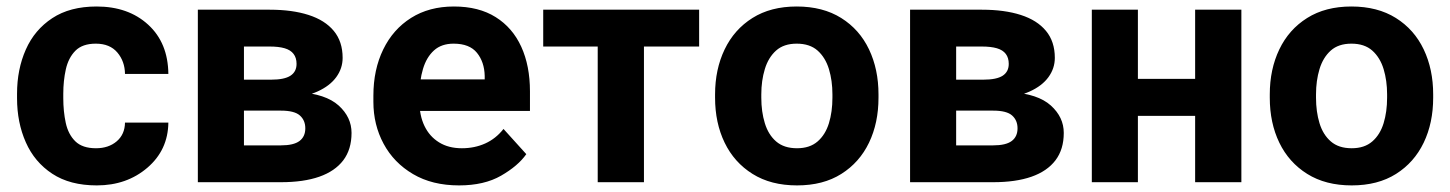

<svg xmlns="http://www.w3.org/2000/svg" viewBox="-20 -558 4442 588"><path d="M273.9 -104Q312.5 -104 337.4 -125.2Q362.3 -146.5 362.8 -182.6H495.6Q494.6 -98.6 431.4 -44.4Q368.2 9.8 276.4 9.8Q194.3 9.8 140.1 -25.9Q85.9 -61.5 59.1 -122.1Q32.2 -182.6 32.2 -257.3V-271Q32.2 -345.7 59.1 -406.3Q85.9 -466.8 140.1 -502.4Q194.3 -538.1 275.9 -538.1Q373 -538.1 433.8 -482.4Q494.6 -426.8 495.6 -331.5H362.8Q362.3 -370.1 339.4 -397.2Q316.4 -424.3 273.4 -424.3Q232.4 -424.3 210.9 -402.6Q189.5 -380.9 181.6 -345.7Q173.8 -310.5 173.8 -271V-257.3Q173.8 -216.8 181.4 -181.6Q189 -146.5 210.7 -125.2Q232.4 -104 273.9 -104Z M840.3 -219.2H675.3L674.3 -314H810.1Q851.1 -314 869.6 -326.2Q888.2 -338.4 888.2 -362.3Q888.2 -380.9 879.1 -392.8Q870.1 -404.8 851.8 -410.2Q833.5 -415.5 806.2 -415.5H727.1V0H585.9V-528.3H806.2Q875 -528.3 925 -512.2Q975.1 -496.1 1002.2 -463.4Q1029.3 -430.7 1029.3 -380.9Q1029.3 -348.6 1009.8 -321.8Q990.2 -294.9 952.4 -277.8Q914.6 -260.7 860.4 -256.8ZM840.3 0H639.6L689.5 -112.8H840.3Q879.4 -112.8 897.2 -126.2Q915 -139.6 915 -165Q915 -189.5 898.4 -204.3Q881.8 -219.2 840.3 -219.2H708.5L709.5 -314H859.4L894.5 -275.9Q977.5 -270.5 1017.1 -234.9Q1056.6 -199.2 1056.6 -150.9Q1056.6 -100.6 1031.3 -67.1Q1005.9 -33.7 957.8 -16.8Q909.7 0 840.3 0Z M1385.7 9.8Q1303.7 9.8 1244.9 -24.9Q1186 -59.6 1154.8 -117.7Q1123.5 -175.8 1123.5 -246.1V-265.1Q1123.5 -344.7 1153.6 -406.5Q1183.6 -468.3 1239 -503.2Q1294.4 -538.1 1370.1 -538.1Q1446.3 -538.1 1498 -505.6Q1549.8 -473.1 1576.4 -414.8Q1603 -356.4 1603 -278.3V-218.3H1184.1V-314.9H1464.4V-325.7Q1463.4 -368.2 1440.7 -396.2Q1418 -424.3 1369.1 -424.3Q1332 -424.3 1309.1 -403.6Q1286.1 -382.8 1275.4 -346.9Q1264.6 -311 1264.6 -265.1V-246.1Q1264.6 -204.1 1280 -172.1Q1295.4 -140.1 1324.5 -122.1Q1353.5 -104 1394.5 -104Q1433.6 -104 1466.1 -118.7Q1498.5 -133.3 1522 -163.1L1591.8 -85.9Q1566.4 -49.8 1514.6 -20Q1462.9 9.8 1385.7 9.8Z M1952.1 -528.3V0H1810.5V-528.3ZM2121.1 -528.3V-415.5H1643.6V-528.3Z M2169.9 -258.8V-269Q2169.9 -345.7 2199.2 -406.7Q2228.5 -467.8 2284.4 -502.9Q2340.3 -538.1 2419.9 -538.1Q2500 -538.1 2556.2 -502.9Q2612.3 -467.8 2641.4 -406.7Q2670.4 -345.7 2670.4 -269V-258.8Q2670.4 -181.6 2641.4 -121.1Q2612.3 -60.5 2556.6 -25.4Q2501 9.8 2420.9 9.8Q2340.8 9.8 2284.7 -25.4Q2228.5 -60.5 2199.2 -121.1Q2169.9 -181.6 2169.9 -258.8ZM2311.5 -269V-258.8Q2311.5 -215.8 2322.3 -180.7Q2333 -145.5 2356.9 -124.8Q2380.9 -104 2420.9 -104Q2460 -104 2483.9 -124.8Q2507.8 -145.5 2518.6 -180.7Q2529.3 -215.8 2529.3 -258.8V-269Q2529.3 -311 2518.6 -346.4Q2507.8 -381.8 2483.9 -403.1Q2460 -424.3 2419.9 -424.3Q2380.4 -424.3 2356.7 -403.1Q2333 -381.8 2322.3 -346.4Q2311.5 -311 2311.5 -269Z M3021.5 -219.2H2856.4L2855.5 -314H2991.2Q3032.2 -314 3050.8 -326.2Q3069.3 -338.4 3069.3 -362.3Q3069.3 -380.9 3060.3 -392.8Q3051.3 -404.8 3033 -410.2Q3014.6 -415.5 2987.3 -415.5H2908.2V0H2767.1V-528.3H2987.3Q3056.2 -528.3 3106.2 -512.2Q3156.3 -496.1 3183.3 -463.4Q3210.4 -430.7 3210.4 -380.9Q3210.4 -348.6 3190.9 -321.8Q3171.4 -294.9 3133.5 -277.8Q3095.7 -260.7 3041.5 -256.8ZM3021.5 0H2820.8L2870.6 -112.8H3021.5Q3060.5 -112.8 3078.4 -126.2Q3096.2 -139.6 3096.2 -165Q3096.2 -189.5 3079.6 -204.3Q3063 -219.2 3021.5 -219.2H2889.6L2890.6 -314H3040.5L3075.7 -275.9Q3158.7 -270.5 3198.2 -234.9Q3237.8 -199.2 3237.8 -150.9Q3237.8 -100.6 3212.4 -67.1Q3187 -33.7 3138.9 -16.8Q3090.8 0 3021.5 0Z M3685.5 -316.4V-203.1H3418.9V-316.4ZM3464.8 -528.3V0H3323.7V-528.3ZM3781.7 -528.3V0H3640.1V-528.3Z M3868.7 -258.8V-269Q3868.7 -345.7 3897.9 -406.7Q3927.2 -467.8 3983.2 -502.9Q4039.1 -538.1 4118.7 -538.1Q4198.7 -538.1 4254.9 -502.9Q4311 -467.8 4340.1 -406.7Q4369.1 -345.7 4369.1 -269V-258.8Q4369.1 -181.6 4340.1 -121.1Q4311 -60.5 4255.4 -25.4Q4199.7 9.8 4119.6 9.8Q4039.6 9.8 3983.4 -25.4Q3927.2 -60.5 3897.9 -121.1Q3868.7 -181.6 3868.7 -258.8ZM4010.3 -269V-258.8Q4010.3 -215.8 4021 -180.7Q4031.7 -145.5 4055.7 -124.8Q4079.6 -104 4119.6 -104Q4158.7 -104 4182.6 -124.8Q4206.5 -145.5 4217.3 -180.7Q4228 -215.8 4228 -258.8V-269Q4228 -311 4217.3 -346.4Q4206.5 -381.8 4182.6 -403.1Q4158.7 -424.3 4118.7 -424.3Q4079.1 -424.3 4055.4 -403.1Q4031.7 -381.8 4021 -346.4Q4010.3 -311 4010.3 -269Z"/></svg>

Font: RobotoDEMO
Style: Regular
Weight: 400
Designer: Christian Robertson
Foundry: Google
Version: Version 2.136